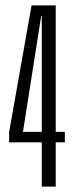

<svg xmlns="http://www.w3.org/2000/svg" viewBox="-20 -695 282 715"><path d="M135.5 0H187.5V-165H221.5V-204H187.5V-675H97.5L14 -203V-165H135.5ZM65.5 -204 133.5 -636H135.5V-204Z"/></svg>

Font: Anybody ExtraCondensed Light
Style: Regular
Weight: 300
Width: 2
Version: Version 1.113;gftools[0.9.25]